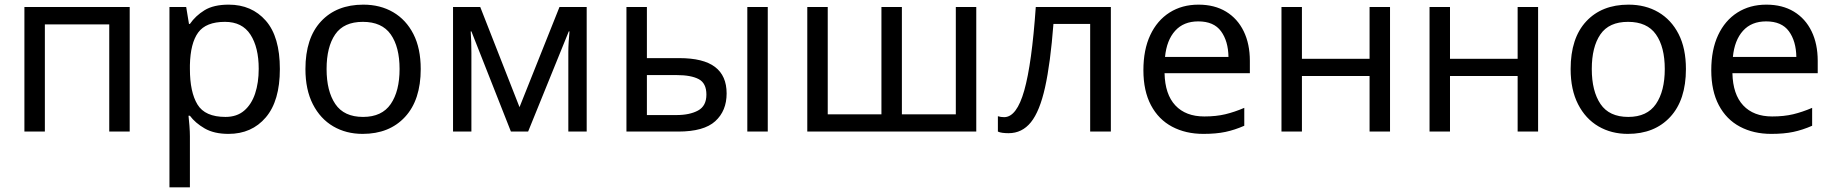

<svg xmlns="http://www.w3.org/2000/svg" viewBox="-20 -566 7891 826"><path d="M538 -536V0H450V-461H173V0H85V-536Z M964 -546Q1063 -546 1123.5 -477Q1184 -408 1184 -269Q1184 -132 1123.5 -61Q1063 10 963 10Q901 10 860.5 -13.5Q820 -37 797 -68H791Q793 -51 795 -25Q797 1 797 20V240H709V-536H781L793 -463H797Q821 -498 860 -522Q899 -546 964 -546ZM948 -472Q866 -472 832.5 -426Q799 -380 797 -286V-269Q797 -170 829.5 -116.5Q862 -63 950 -63Q999 -63 1030.5 -90Q1062 -117 1077.5 -163.5Q1093 -210 1093 -270Q1093 -362 1057.5 -417Q1022 -472 948 -472Z M1790 -269Q1790 -136 1722.5 -63Q1655 10 1540 10Q1469 10 1413.5 -22.5Q1358 -55 1326 -117.5Q1294 -180 1294 -269Q1294 -402 1361 -474Q1428 -546 1543 -546Q1616 -546 1671.5 -513.5Q1727 -481 1758.5 -419.5Q1790 -358 1790 -269ZM1385 -269Q1385 -174 1422.5 -118.5Q1460 -63 1542 -63Q1623 -63 1661 -118.5Q1699 -174 1699 -269Q1699 -364 1661 -418Q1623 -472 1541 -472Q1459 -472 1422 -418Q1385 -364 1385 -269Z M2504 -536V0H2425V-342Q2425 -363 2426.5 -386Q2428 -409 2430 -431H2427L2252 0H2178L2008 -431H2005Q2008 -386 2008 -339V0H1929V-536H2046L2215 -105L2387 -536Z M2675 0V-536H2763V-316H2902Q3006 -316 3056 -278Q3106 -240 3106 -164Q3106 -89 3057 -44.5Q3008 0 2898 0ZM3195 0V-536H3283V0ZM2763 -71H2890Q2947 -71 2983 -90.5Q3019 -110 3019 -159Q3019 -208 2986 -225.5Q2953 -243 2891 -243H2763Z M4180 -536V0H3453V-536H3541V-74H3772V-536H3860V-74H4092V-536Z M4759 0H4670V-463H4512Q4499 -294 4476 -190.5Q4453 -87 4415 -40Q4377 7 4319 7Q4306 7 4293.5 5.5Q4281 4 4273 0V-66Q4279 -64 4286 -63Q4293 -62 4300 -62Q4354 -62 4386.5 -177Q4419 -292 4436 -536H4759Z M5136 -546Q5205 -546 5254.5 -516Q5304 -486 5330.5 -431.5Q5357 -377 5357 -304V-251H4990Q4992 -160 5036.5 -112.5Q5081 -65 5161 -65Q5212 -65 5251.5 -74.5Q5291 -84 5333 -102V-25Q5292 -7 5252 1.5Q5212 10 5157 10Q5081 10 5022.5 -21Q4964 -52 4931.5 -113.5Q4899 -175 4899 -264Q4899 -352 4928.5 -415Q4958 -478 5011.5 -512Q5065 -546 5136 -546ZM5135 -474Q5072 -474 5035.5 -433.5Q4999 -393 4992 -321H5265Q5264 -389 5233 -431.5Q5202 -474 5135 -474Z M5581 -536V-313H5872V-536H5960V0H5872V-239H5581V0H5493V-536Z M6218 -536V-313H6509V-536H6597V0H6509V-239H6218V0H6130V-536Z M7233 -269Q7233 -136 7165.5 -63Q7098 10 6983 10Q6912 10 6856.5 -22.5Q6801 -55 6769 -117.5Q6737 -180 6737 -269Q6737 -402 6804 -474Q6871 -546 6986 -546Q7059 -546 7114.5 -513.5Q7170 -481 7201.5 -419.5Q7233 -358 7233 -269ZM6828 -269Q6828 -174 6865.5 -118.5Q6903 -63 6985 -63Q7066 -63 7104 -118.5Q7142 -174 7142 -269Q7142 -364 7104 -418Q7066 -472 6984 -472Q6902 -472 6865 -418Q6828 -364 6828 -269Z M7579 -546Q7648 -546 7697.5 -516Q7747 -486 7773.5 -431.5Q7800 -377 7800 -304V-251H7433Q7435 -160 7479.5 -112.5Q7524 -65 7604 -65Q7655 -65 7694.5 -74.5Q7734 -84 7776 -102V-25Q7735 -7 7695 1.5Q7655 10 7600 10Q7524 10 7465.5 -21Q7407 -52 7374.5 -113.5Q7342 -175 7342 -264Q7342 -352 7371.5 -415Q7401 -478 7454.5 -512Q7508 -546 7579 -546ZM7578 -474Q7515 -474 7478.5 -433.5Q7442 -393 7435 -321H7708Q7707 -389 7676 -431.5Q7645 -474 7578 -474Z"/></svg>

Font: Noto IKEA Simplified Chinese
Style: Regular
Weight: 400
Designer: Monotype Design Team
Foundry: Monotype Imaging Inc.
Version: Version 1.100